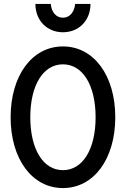

<svg xmlns="http://www.w3.org/2000/svg" viewBox="-20 -946 640 976"><path d="M300 10C457 10 566 -138 566 -350C566 -562 457 -710 300 -710C143 -710 34 -562 34 -350C34 -138 143 10 300 10ZM300 -81C199 -81 134 -188 134 -350C134 -512 199 -619 300 -619C401 -619 466 -512 466 -350C466 -188 401 -81 300 -81ZM238 -926H160C160 -842 219 -782 300 -782C381 -782 440 -842 440 -926H362C358 -884 334 -856 300 -856C266 -856 242 -883 238 -926Z"/></svg>

Font: CommitMono
Style: 500Regular
Weight: 500
Monospace: yes
Designer: Eigil Nikolajsen
Foundry: Eigil Nikolajsen
Version: Version 1.143